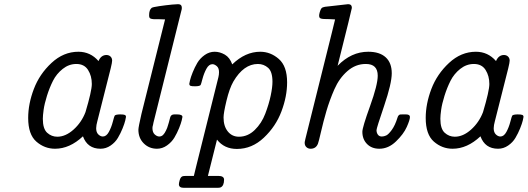

<svg xmlns="http://www.w3.org/2000/svg" viewBox="-20 -714 2550 928"><path d="M116.2 -144Q116.2 -211.9 143.6 -283.9Q170.9 -356 229 -409.9Q287.1 -463.9 358.9 -463.9Q417 -463.9 456.1 -418.9Q468.3 -447.8 494.1 -448.2Q506.3 -448.2 514.2 -440.7Q522 -433.1 522 -420.9Q522 -412.1 515.1 -383.8L450.2 -127Q445.3 -109.9 444.8 -94.2Q444.8 -74.2 455.3 -64.2Q465.8 -54.2 477.1 -54.2Q494.1 -54.2 506.1 -76.2Q518.1 -98.1 525.1 -125Q532.2 -151.9 534.2 -154.8Q538.1 -160.6 560.1 -161.1Q578.1 -161.1 583.5 -158.4Q588.9 -155.8 588.9 -148.9Q588.9 -146 585.4 -131.6Q582 -117.2 572.5 -93.5Q563 -69.8 550 -47.9Q537.1 -25.9 514.6 -10.5Q492.2 4.9 465.8 4.9Q402.8 4.9 380.9 -55.2Q316.9 4.9 246.1 4.9Q195.3 4.9 155.8 -29.5Q116.2 -64 116.2 -144ZM187 -140.1Q187 -91.3 208 -72.3Q229 -53.2 256.8 -53.2Q296.9 -53.2 335.4 -87.6Q374 -122.1 393.1 -171.9Q423.8 -274.9 423.8 -308.1Q423.8 -347.2 405.5 -376Q387.2 -404.8 349.1 -404.8Q313 -404.8 283 -380.9Q252.9 -356.9 236.1 -323.5Q219.2 -290 207 -251Q194.8 -211.9 190.9 -183.6Q187 -155.3 187 -140.1Z M648.9 -86.9Q648.9 -99.1 663.6 -163.1L777.8 -620.1Q764.6 -621.1 749.8 -621.1Q734.9 -621.1 727.8 -621.1Q720.7 -621.1 713.1 -622.6Q705.6 -624 703.1 -627.9Q700.7 -631.8 700.7 -640.1Q700.7 -666 712.9 -675.8Q717.8 -679.7 749.8 -684.3Q781.7 -689 812 -691.9L840.8 -693.8Q858.9 -693.8 858.9 -675.8Q858.9 -668.9 856 -660.2L721.7 -121.1L719.7 -110.8Q716.8 -101.1 716.8 -95.2Q716.8 -74.2 727.8 -64.2Q738.8 -54.2 750 -54.2Q754.9 -54.2 759.8 -56.2Q764.6 -58.1 768.8 -62.5Q772.9 -66.9 775.9 -71.5Q778.8 -76.2 782.2 -83Q785.6 -89.8 787.8 -95.5Q790 -101.1 792.5 -110.1Q794.9 -119.1 796.4 -123Q797.9 -127 799.8 -136Q801.8 -145 802.7 -147Q806.6 -161.1 822.8 -161.1H835Q861.8 -161.1 861.8 -148.9Q861.8 -147 858.4 -132.6Q855 -118.2 845.5 -94.5Q835.9 -70.8 822.8 -48.8Q809.6 -26.9 787.1 -11Q764.6 4.9 738.8 4.9Q700.7 4.9 674.8 -21Q648.9 -46.9 648.9 -86.9Z M844.7 176.8Q844.7 169.9 848.6 156.5Q852.5 143.1 859.9 139.2Q863.8 136.2 880.9 136.2H917Q918.9 127.4 923.3 110.1Q927.7 92.8 929.7 84L1035.6 -340.8Q1038.6 -353 1038.6 -365.2Q1038.6 -385.3 1027.6 -394.5Q1016.6 -403.8 1006.8 -403.8Q989.7 -403.8 977.8 -381.8Q965.8 -359.9 958.7 -333Q951.7 -306.2 949.7 -303.2Q945.8 -297.4 923.8 -296.9Q905.8 -296.9 900.4 -299.3Q895 -301.8 895 -309.1Q895 -311 898.4 -325.9Q901.9 -340.8 911.4 -364.5Q920.9 -388.2 933.8 -410.2Q946.8 -432.1 969.2 -448Q991.7 -463.9 1017.6 -463.9Q1042.5 -463.9 1066.7 -450Q1090.8 -436 1102.5 -402.8Q1165.5 -463.9 1237.8 -463.9Q1287.6 -463.9 1327.6 -429Q1367.7 -394 1367.7 -315.9Q1367.7 -248 1340.3 -175.5Q1313 -103 1255.4 -48.6Q1197.8 5.9 1125 5.9Q1064 5.9 1028.8 -39.1L984.9 136.2H1034.7Q1062.5 136.2 1063 153.8Q1063 184.6 1045.9 191.9Q1041 193.8 1030.8 193.8H868.7Q844.7 193.8 844.7 176.8ZM1060.5 -146Q1060.5 -104 1081.1 -78.6Q1101.6 -53.2 1134.8 -53.2Q1177.7 -53.2 1211.2 -85.7Q1244.6 -118.2 1262.2 -164.6Q1279.8 -210.9 1288.3 -251.5Q1296.9 -292 1296.9 -318.8Q1296.9 -367.7 1275.9 -386.2Q1254.9 -404.8 1226.6 -404.8Q1157.7 -404.8 1107.9 -319.8Q1088.9 -286.6 1074.7 -227.3Q1060.5 -168 1060.5 -146Z M1452.6 -23.9Q1452.6 -26.9 1453.1 -29.5Q1453.6 -32.2 1454.6 -35.6Q1455.6 -39.1 1455.6 -41L1584.5 -558.1L1599.6 -620.1Q1586.4 -621.1 1571.5 -621.6Q1556.6 -622.1 1549.1 -622.1Q1541.5 -622.1 1534.4 -623.5Q1527.3 -625 1524.9 -628.4Q1522.5 -631.8 1522.5 -639.2Q1522.5 -644 1525.4 -654.8Q1529.3 -668.9 1533.9 -674.1Q1538.6 -679.2 1550.8 -681.2Q1565.9 -683.1 1593.8 -686Q1621.6 -689 1641.1 -691.4Q1660.6 -693.8 1662.6 -693.8Q1680.7 -693.8 1680.7 -675.8Q1680.7 -670.9 1611.8 -396Q1677.7 -463.9 1759.8 -463.9Q1814.9 -463.9 1844.2 -437Q1873.5 -410.2 1873.5 -359.9Q1873.5 -311 1836.7 -202.6Q1799.8 -94.2 1799.8 -85Q1799.8 -72.8 1806.2 -63.5Q1812.5 -54.2 1825.7 -54.2Q1835.4 -54.2 1846.4 -59.1Q1857.4 -64 1873.5 -85.9Q1889.6 -107.9 1901.4 -146Q1903.3 -152.8 1907 -156.5Q1910.6 -160.2 1914.1 -160.6Q1917.5 -161.1 1925.8 -161.1H1941.4Q1961.4 -161.1 1961.4 -148.9Q1961.4 -134.8 1946 -100.3Q1930.7 -65.9 1894 -30.5Q1857.4 4.9 1813.5 4.9Q1776.4 4.9 1753.9 -18.1Q1731.4 -41 1731.4 -77.1Q1731.4 -98.1 1768.6 -201.2Q1805.7 -304.2 1805.7 -348.1Q1805.7 -404.8 1748.5 -404.8Q1748 -404.8 1747.6 -404.8Q1698.7 -404.8 1659.2 -370.4Q1619.6 -335.9 1596.2 -282.5Q1572.8 -229 1557.6 -177Q1542.5 -125 1531.5 -76.9Q1520.5 -28.8 1516.6 -19Q1506.8 4.9 1481.4 4.9Q1469.2 4.9 1460.9 -2.9Q1452.6 -10.7 1452.6 -23.9Z M2037.6 -144Q2037.6 -211.9 2064.9 -283.9Q2092.3 -356 2150.4 -409.9Q2208.5 -463.9 2280.3 -463.9Q2338.4 -463.9 2377.4 -418.9Q2389.6 -447.8 2415.5 -448.2Q2427.7 -448.2 2435.5 -440.7Q2443.4 -433.1 2443.4 -420.9Q2443.4 -412.1 2436.5 -383.8L2371.6 -127Q2366.7 -109.9 2366.2 -94.2Q2366.2 -74.2 2376.7 -64.2Q2387.2 -54.2 2398.4 -54.2Q2415.5 -54.2 2427.5 -76.2Q2439.5 -98.1 2446.5 -125Q2453.6 -151.9 2455.6 -154.8Q2459.5 -160.6 2481.4 -161.1Q2499.5 -161.1 2504.9 -158.4Q2510.3 -155.8 2510.3 -148.9Q2510.3 -146 2506.8 -131.6Q2503.4 -117.2 2493.9 -93.5Q2484.4 -69.8 2471.4 -47.9Q2458.5 -25.9 2436 -10.5Q2413.6 4.9 2387.2 4.9Q2324.2 4.9 2302.2 -55.2Q2238.3 4.9 2167.5 4.9Q2116.7 4.9 2077.1 -29.5Q2037.6 -64 2037.6 -144ZM2108.4 -140.1Q2108.4 -91.3 2129.4 -72.3Q2150.4 -53.2 2178.2 -53.2Q2218.3 -53.2 2256.8 -87.6Q2295.4 -122.1 2314.5 -171.9Q2345.2 -274.9 2345.2 -308.1Q2345.2 -347.2 2326.9 -376Q2308.6 -404.8 2270.5 -404.8Q2234.4 -404.8 2204.3 -380.9Q2174.3 -356.9 2157.5 -323.5Q2140.6 -290 2128.4 -251Q2116.2 -211.9 2112.3 -183.6Q2108.4 -155.3 2108.4 -140.1Z"/></svg>

Font: CMU Concrete
Style: Italic
Weight: 500
Italic angle: -14.04°
Version: Version 0.7.0